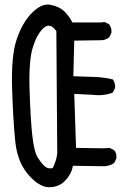

<svg xmlns="http://www.w3.org/2000/svg" viewBox="-20 -802 540 827"><path d="M181.6 3.9Q138.7 -3.9 96.7 -56.2Q54.7 -108.4 45.9 -191.4Q37.1 -274.4 32.2 -417Q27.3 -559.6 51.8 -632.3Q76.2 -705.1 118.2 -747.1Q160.2 -789.1 198.2 -781.2Q236.3 -773.4 257.3 -752.9Q278.3 -732.4 292 -705.1H413.1L430.7 -707L450.2 -697.3Q461.9 -681.6 460 -660.2L450.2 -640.6Q436.5 -630.9 420.9 -628.9L299.8 -627L295.9 -473.6Q338.9 -471.7 382.8 -470.7Q426.8 -469.7 465.8 -460Q477.5 -444.3 475.6 -422.9L465.8 -403.3Q426.8 -387.7 379.9 -393.6L299.8 -397.5L307.6 -165L424.8 -163.1L452.1 -165L471.7 -155.3Q483.4 -141.6 481.4 -120.1L471.7 -99.6Q454.1 -87.9 430.7 -85.9L293.9 -87.9Q288.1 -50.8 258.3 -21.5Q228.5 7.8 181.6 3.9ZM207 -78.1Q222.7 -108.4 226.6 -141.6L222.7 -668Q195.3 -707 167 -680.7Q138.7 -654.3 121.1 -597.2Q103.5 -540 107.4 -415Q111.3 -290 119.1 -218.8Q127 -147.5 143.1 -122.6Q159.2 -97.7 173.3 -85.4Q187.5 -73.2 207 -78.1Z"/></svg>

Font: JasonHandwriting4
Style: Regular
Weight: 400
Version: Version 1.01.21